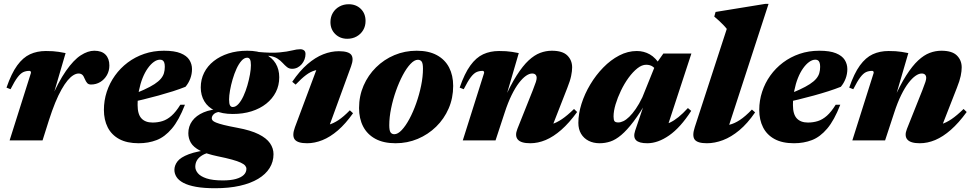

<svg xmlns="http://www.w3.org/2000/svg" viewBox="-20 -746 5164 1020"><path d="M144.5 -359Q144.5 -363.5 142.8 -366.5Q141 -369.5 136 -369.5Q118.5 -369.5 104 -363Q89.5 -356.5 73.8 -336Q58 -315.5 36 -272L14.5 -280.5Q40.5 -356 71.2 -398.2Q102 -440.5 139.5 -457.8Q177 -475 223.5 -475Q244.5 -475 260.5 -474Q276.5 -473 292.2 -470.5Q308 -468 328.5 -464L248 -189L245 -207.5Q289.5 -311 330.5 -369.5Q371.5 -428 409.2 -452.2Q447 -476.5 481 -476.5Q520.5 -476.5 540.8 -455.5Q561 -434.5 561 -398Q561 -369.5 547.8 -346.5Q534.5 -323.5 512.5 -310.2Q490.5 -297 463.5 -297Q450.5 -297 443.5 -304.5Q436.5 -312 430 -327.5Q424 -343.5 416.2 -349.5Q408.5 -355.5 397.5 -355.5Q384.5 -355.5 369.8 -346.5Q355 -337.5 339.2 -318.8Q323.5 -300 306.8 -270.5Q290 -241 273.2 -200Q256.5 -159 239.5 -106L206 0H31Z M830 -429Q814 -429 797.2 -417Q780.5 -405 765 -383.2Q749.5 -361.5 737.5 -331.5Q725.5 -301.5 718.2 -265.2Q711 -229 711 -188Q711 -139 731.5 -117Q752 -95 790.5 -95Q818.5 -95 843.2 -102.8Q868 -110.5 891.2 -131Q914.5 -151.5 938 -189.5H962.5Q930.5 -107 893 -62.8Q855.5 -18.5 812 -1.8Q768.5 15 716.5 15Q654.5 15 613.5 -7.2Q572.5 -29.5 552.2 -69.5Q532 -109.5 532 -162Q532 -212 547.2 -258.5Q562.5 -305 590.8 -344.5Q619 -384 658.5 -413.8Q698 -443.5 746.5 -460Q795 -476.5 851 -476.5Q907 -476.5 939.5 -463.2Q972 -450 986 -427.8Q1000 -405.5 1000 -379Q1000 -352.5 990.8 -328.2Q981.5 -304 965.5 -285Q935.5 -273 898.8 -261.2Q862 -249.5 822 -238.5Q782 -227.5 741 -217.5Q700 -207.5 661.5 -199L663.5 -236Q711.5 -254 745.2 -269.5Q779 -285 800.8 -299.2Q822.5 -313.5 834.5 -327.8Q846.5 -342 851 -357.5Q855.5 -373 855.5 -391Q855.5 -404.5 852.8 -412.8Q850 -421 844.5 -425Q839 -429 830 -429Z M1531.5 -380.5Q1516 -380.5 1504.8 -389.5Q1493.5 -398.5 1482 -411.2Q1470.5 -424 1454 -434.8Q1437.5 -445.5 1412 -449Q1386.5 -452.5 1347 -443L1351.5 -470Q1422 -463.5 1464.2 -467.5Q1506.5 -471.5 1531.8 -478Q1557 -484.5 1575 -484.5Q1587 -484.5 1595 -478.5Q1603 -472.5 1603 -459Q1603 -444.5 1597.8 -430.5Q1592.5 -416.5 1583 -405.2Q1573.5 -394 1560.5 -387.2Q1547.5 -380.5 1531.5 -380.5ZM1216.5 -177.5Q1232.5 -177.5 1247 -193.8Q1261.5 -210 1273.5 -236Q1285.5 -262 1294.2 -292.2Q1303 -322.5 1308 -351Q1313 -379.5 1313 -399.5Q1313 -421.5 1308 -430.5Q1303 -439.5 1293.5 -439.5Q1277.5 -439.5 1263 -423.2Q1248.5 -407 1236.5 -380.8Q1224.5 -354.5 1215.8 -324.5Q1207 -294.5 1202 -266Q1197 -237.5 1197 -217.5Q1197 -195 1202 -186.2Q1207 -177.5 1216.5 -177.5ZM1293.5 -476.5Q1350.5 -476.5 1388 -458.5Q1425.5 -440.5 1444.5 -409Q1463.5 -377.5 1463.5 -335.5Q1463.5 -292.5 1445.5 -257Q1427.5 -221.5 1394.5 -195.2Q1361.5 -169 1316.5 -154.8Q1271.5 -140.5 1216.5 -140.5Q1160 -140.5 1122.2 -158.2Q1084.5 -176 1065.5 -208Q1046.5 -240 1046.5 -281.5Q1046.5 -324 1064.5 -359.8Q1082.5 -395.5 1115.5 -421.5Q1148.5 -447.5 1193.5 -462Q1238.5 -476.5 1293.5 -476.5ZM1123 254Q1063 254 1021.5 246.5Q980 239 954.5 225.5Q929 212 917.8 194.2Q906.5 176.5 906.5 156.5Q906.5 133 922.8 111.5Q939 90 983.2 73.2Q1027.5 56.5 1111.5 47H1148.5L1145.5 53Q1112 57 1088 64.5Q1064 72 1048.2 83Q1032.5 94 1025 108.2Q1017.5 122.5 1017.5 140Q1017.5 157.5 1031.2 174.2Q1045 191 1077.2 201.8Q1109.5 212.5 1164 212.5Q1205 212.5 1233 204.8Q1261 197 1275 183.2Q1289 169.5 1289 151Q1289 142 1282.5 134Q1276 126 1259 118Q1242 110 1212.2 101.8Q1182.5 93.5 1135.5 84Q1076 71.5 1042 53.8Q1008 36 994.2 12.8Q980.5 -10.5 980.5 -38.5Q980.5 -75 1001.2 -103.5Q1022 -132 1061.5 -149Q1101 -166 1157.5 -167L1165.5 -153Q1132 -153 1118.5 -142Q1105 -131 1105 -117.5Q1105 -111.5 1109.5 -106Q1114 -100.5 1128 -94.8Q1142 -89 1169 -82.2Q1196 -75.5 1241.5 -67Q1312 -54 1354 -33Q1396 -12 1414.5 15Q1433 42 1433 73Q1433 113.5 1412.2 146.8Q1391.5 180 1351.5 204Q1311.5 228 1254 241Q1196.5 254 1123 254Z M1547 -70.5 1676 -415.5 1709 -376.5Q1678 -378.5 1654 -372Q1630 -365.5 1606 -347.5Q1582 -329.5 1550.5 -296.5L1532.5 -311.5Q1572 -369.5 1613.5 -405.2Q1655 -441 1697 -457.5Q1739 -474 1780 -474Q1831.5 -474 1846 -454.8Q1860.5 -435.5 1845 -393.5L1715.5 -39L1672.5 -77Q1700.5 -76.5 1725.8 -83.2Q1751 -90 1778.2 -108Q1805.5 -126 1838.5 -160L1855.5 -144.5Q1816 -88.5 1775 -53.2Q1734 -18 1692.8 -1.5Q1651.5 15 1611.5 15Q1560.5 15 1545.5 -5.5Q1530.5 -26 1547 -70.5ZM1735.5 -628.5Q1735.5 -656 1748.2 -677.5Q1761 -699 1783 -711.2Q1805 -723.5 1832.5 -723.5Q1871.5 -723.5 1896.8 -698.8Q1922 -674 1922 -634.5Q1922 -607.5 1909.5 -586.2Q1897 -565 1875 -552.5Q1853 -540 1825 -540Q1786.5 -540 1761 -565Q1735.5 -590 1735.5 -628.5Z M2193.5 -476.5Q2257.5 -476.5 2300.8 -453Q2344 -429.5 2365.8 -387.5Q2387.5 -345.5 2387.5 -289.5Q2387.5 -225 2363.5 -169.8Q2339.5 -114.5 2297 -73Q2254.5 -31.5 2199.2 -8.2Q2144 15 2081.5 15Q2017.5 15 1974.2 -8.5Q1931 -32 1909.2 -74Q1887.5 -116 1887.5 -172Q1887.5 -236 1911.5 -291.2Q1935.5 -346.5 1977.8 -388.2Q2020 -430 2075.2 -453.2Q2130.5 -476.5 2193.5 -476.5ZM2075 -33Q2093.5 -33 2114.2 -55Q2135 -77 2155 -114.2Q2175 -151.5 2191.2 -197.5Q2207.5 -243.5 2217.2 -291Q2227 -338.5 2227 -381Q2227 -409.5 2220 -419Q2213 -428.5 2200 -428.5Q2181.5 -428.5 2160.5 -406.2Q2139.5 -384 2119.8 -346.8Q2100 -309.5 2083.8 -263.8Q2067.5 -218 2057.8 -170.5Q2048 -123 2048 -80.5Q2048 -52 2055 -42.5Q2062 -33 2075 -33Z M2443.5 -272 2422 -280.5Q2448 -356 2478.8 -398.2Q2509.5 -440.5 2547 -457.8Q2584.5 -475 2631 -475Q2652 -475 2668 -474Q2684 -473 2699.8 -470.5Q2715.5 -468 2736 -464L2660.5 -205.5L2656.5 -214Q2692 -294 2724.8 -345.2Q2757.5 -396.5 2788.2 -425Q2819 -453.5 2849.5 -465Q2880 -476.5 2911.5 -476.5Q2968.5 -476.5 2994 -451.2Q3019.5 -426 3019.5 -388Q3019.5 -368.5 3014.2 -342.8Q3009 -317 2994 -279.5L2900 -39L2862 -80Q2887.5 -79.5 2912.2 -86.8Q2937 -94 2965.2 -113Q2993.5 -132 3029.5 -167L3046 -151Q3003.5 -92.5 2961.8 -56Q2920 -19.5 2879 -2.2Q2838 15 2797 15Q2747.5 15 2730.8 -4.8Q2714 -24.5 2728.5 -61L2810.5 -266.5Q2822.5 -297 2826.8 -310.5Q2831 -324 2831 -332Q2831 -343 2825 -349.2Q2819 -355.5 2807 -355.5Q2792 -355.5 2774.2 -343.2Q2756.5 -331 2737 -305.8Q2717.5 -280.5 2698 -241Q2678.5 -201.5 2661 -147.5L2612.5 0H2438.5L2552 -359Q2552 -363.5 2550.2 -366.5Q2548.5 -369.5 2543.5 -369.5Q2526 -369.5 2511.5 -363Q2497 -356.5 2481.2 -336Q2465.5 -315.5 2443.5 -272Z M3354 -51 3412 -222.5 3424 -221.5Q3381 -147 3345.8 -100.5Q3310.5 -54 3280.5 -28.8Q3250.5 -3.5 3222.5 5.8Q3194.5 15 3165.5 15Q3132.5 15 3107 2Q3081.5 -11 3067 -35.2Q3052.5 -59.5 3052.5 -93Q3052.5 -141.5 3069.2 -194.5Q3086 -247.5 3115.8 -297.2Q3145.5 -347 3184.8 -387.2Q3224 -427.5 3269.5 -451.2Q3315 -475 3363 -475Q3400.5 -475 3432 -457.2Q3463.5 -439.5 3490.5 -396L3469.5 -364Q3462.5 -381 3448.5 -391.5Q3434.5 -402 3412.5 -402Q3390 -402 3366 -383Q3342 -364 3319.2 -332.8Q3296.5 -301.5 3278.8 -264.5Q3261 -227.5 3250.2 -191.5Q3239.5 -155.5 3239.5 -127.5Q3239.5 -109 3244.5 -102.2Q3249.5 -95.5 3265 -95.5Q3277 -95.5 3291.8 -102.5Q3306.5 -109.5 3323 -125.5Q3339.5 -141.5 3357.2 -167Q3375 -192.5 3392.5 -229L3462.5 -402.5L3504 -461.5H3653L3516 -43.5L3493.5 -81Q3517 -84.5 3539 -94.8Q3561 -105 3584.2 -123.8Q3607.5 -142.5 3634.5 -172L3652 -157Q3595 -68.5 3535.2 -26.8Q3475.5 15 3418.5 15Q3375 15 3359 -1.2Q3343 -17.5 3354 -51Z M3841 -592.5Q3832.5 -603.5 3822.2 -614Q3812 -624.5 3800.2 -635.5Q3788.5 -646.5 3774.5 -658L3781.5 -682.5L4046 -725.5H4063L3839.5 -39L3799 -78Q3828 -77 3854.8 -83.2Q3881.5 -89.5 3910.5 -108.5Q3939.5 -127.5 3974.5 -164L3991.5 -149Q3951 -90 3907.8 -54Q3864.5 -18 3820.8 -1.5Q3777 15 3735.5 15Q3684.5 15 3670.2 -5Q3656 -25 3671 -70.5Z M4311.5 -429Q4295.5 -429 4278.8 -417Q4262 -405 4246.5 -383.2Q4231 -361.5 4219 -331.5Q4207 -301.5 4199.8 -265.2Q4192.5 -229 4192.5 -188Q4192.5 -139 4213 -117Q4233.5 -95 4272 -95Q4300 -95 4324.8 -102.8Q4349.5 -110.5 4372.8 -131Q4396 -151.5 4419.5 -189.5H4444Q4412 -107 4374.5 -62.8Q4337 -18.5 4293.5 -1.8Q4250 15 4198 15Q4136 15 4095 -7.2Q4054 -29.5 4033.8 -69.5Q4013.5 -109.5 4013.5 -162Q4013.5 -212 4028.8 -258.5Q4044 -305 4072.2 -344.5Q4100.5 -384 4140 -413.8Q4179.5 -443.5 4228 -460Q4276.5 -476.5 4332.5 -476.5Q4388.5 -476.5 4421 -463.2Q4453.5 -450 4467.5 -427.8Q4481.5 -405.5 4481.5 -379Q4481.5 -352.5 4472.2 -328.2Q4463 -304 4447 -285Q4417 -273 4380.2 -261.2Q4343.5 -249.5 4303.5 -238.5Q4263.5 -227.5 4222.5 -217.5Q4181.5 -207.5 4143 -199L4145 -236Q4193 -254 4226.8 -269.5Q4260.5 -285 4282.2 -299.2Q4304 -313.5 4316 -327.8Q4328 -342 4332.5 -357.5Q4337 -373 4337 -391Q4337 -404.5 4334.2 -412.8Q4331.5 -421 4326 -425Q4320.5 -429 4311.5 -429Z M4513 -272 4491.5 -280.5Q4517.5 -356 4548.2 -398.2Q4579 -440.5 4616.5 -457.8Q4654 -475 4700.5 -475Q4721.5 -475 4737.5 -474Q4753.5 -473 4769.2 -470.5Q4785 -468 4805.5 -464L4730 -205.5L4726 -214Q4761.5 -294 4794.2 -345.2Q4827 -396.5 4857.8 -425Q4888.5 -453.5 4919 -465Q4949.5 -476.5 4981 -476.5Q5038 -476.5 5063.5 -451.2Q5089 -426 5089 -388Q5089 -368.5 5083.8 -342.8Q5078.5 -317 5063.5 -279.5L4969.5 -39L4931.5 -80Q4957 -79.5 4981.8 -86.8Q5006.5 -94 5034.8 -113Q5063 -132 5099 -167L5115.5 -151Q5073 -92.5 5031.2 -56Q4989.5 -19.5 4948.5 -2.2Q4907.5 15 4866.5 15Q4817 15 4800.2 -4.8Q4783.5 -24.5 4798 -61L4880 -266.5Q4892 -297 4896.2 -310.5Q4900.5 -324 4900.5 -332Q4900.5 -343 4894.5 -349.2Q4888.5 -355.5 4876.5 -355.5Q4861.5 -355.5 4843.8 -343.2Q4826 -331 4806.5 -305.8Q4787 -280.5 4767.5 -241Q4748 -201.5 4730.5 -147.5L4682 0H4508L4621.5 -359Q4621.5 -363.5 4619.8 -366.5Q4618 -369.5 4613 -369.5Q4595.5 -369.5 4581 -363Q4566.5 -356.5 4550.8 -336Q4535 -315.5 4513 -272Z"/></svg>

Font: Newsreader 36pt ExtraBold
Style: Italic
Weight: 800
Italic angle: -17°
Designer: Hugues Gentile
Foundry: Production Type
Version: Version 1.003